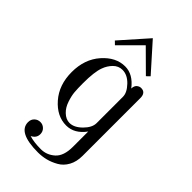

<svg xmlns="http://www.w3.org/2000/svg" viewBox="-258 -730 1015 1015"><g transform="rotate(45 250.0 -222.0)"><path d="M248 -441.9Q307.1 -441.9 353 -381.8Q354 -402.8 365 -411.9Q376 -420.9 388.2 -420.9Q423.3 -420.9 422.9 -378.9V51.8Q422.9 95.7 405.5 127.4Q388.2 159.2 359.1 175.5Q330.1 191.9 301.5 199Q272.9 206.1 243.2 206.1Q93.3 206.1 92.8 129.9Q92.8 108.9 106.4 95.9Q120.1 83 139.2 83Q157.2 83 170.7 95.9Q184.1 108.9 184.1 128.9Q184.1 157.7 154.8 171.9Q189 183.1 242.2 183.1Q285.2 183.1 319.1 153.1Q353 123 353 54.2V-60.1Q309.1 0 248 0Q178.2 0 123.5 -62.5Q68.8 -125 68.8 -220.9Q68.8 -316.9 124 -379.4Q179.2 -441.9 248 -441.9ZM112.3 -500 245.1 -649.9H246.1L379.9 -500L362.3 -482.9H361.3L246.1 -597.2H245.1L130.9 -482.9H129.9ZM152.8 -221.2Q152.8 -181.2 155 -155.5Q157.2 -129.9 168.2 -97.4Q179.2 -64.9 200.2 -44.9Q224.1 -22 251 -22Q285.2 -22 319.1 -55.9Q353 -89.8 353 -123V-319.8Q353 -350.6 320.6 -384.8Q288.1 -418.9 251 -418.9Q221.2 -418.9 199.7 -397Q178.2 -375 168 -346.2Q152.8 -306.2 152.8 -221.2Z"/></g></svg>

Font: CMU Serif Upright Italic
Style: UprightItalic
Weight: 500
Version: Version 0.7.0